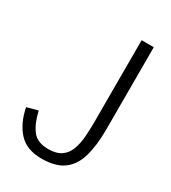

<svg xmlns="http://www.w3.org/2000/svg" viewBox="-179 -809 817 915"><g transform="rotate(30 230.0 -351.0)"><path d="M195.3 12.7Q112.8 12.7 69.1 -35.4Q25.4 -83.5 9.8 -163.1L69.8 -179.2Q84 -116.7 111.8 -79.6Q139.6 -42.5 201.2 -42.5Q246.1 -43 271.7 -61.3Q297.4 -79.6 309.1 -111.1Q320.8 -142.6 324 -182.1Q327.1 -221.7 327.1 -264.2V-714.8H394V-265.6Q394 -173.3 376 -111.6Q357.9 -49.8 314.7 -18.6Q271.5 12.7 195.3 12.7Z"/></g></svg>

Font: Pontano Sans Light
Style: Regular
Weight: 300
Designer: Vernon Adams
Foundry: Vernon Adams
Version: Version 2.001